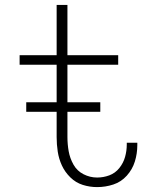

<svg xmlns="http://www.w3.org/2000/svg" viewBox="-20 -755 616 783"><path d="M376 8Q410 8 442 -2.5Q474 -13 497 -38.5Q520 -64 530 -96.5Q540 -129 540 -163Q540 -168 540 -173H497Q497 -169 497 -165Q497 -140 490 -115Q483 -90 466.5 -69.5Q450 -49 426 -40Q402 -31 376 -31Q347 -31 320.5 -44.5Q294 -58 279.5 -84Q265 -110 260 -138.5Q255 -167 255 -196V-491H462V-530H255V-735H211V-530H60V-491H211V-196Q211 -166 215.5 -136.5Q220 -107 232.5 -80Q245 -53 267 -31.5Q289 -10 317.5 -1Q346 8 376 8ZM87 -299H389V-338H87Z"/></svg>

Font: Iosevka Sparkle Extralight
Style: Regular
Weight: 200
Designer: Belleve Invis
Foundry: Belleve Invis
Version: Version 4.5.0; ttfautohint (v1.8.3)